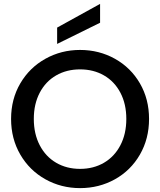

<svg xmlns="http://www.w3.org/2000/svg" viewBox="-20 -961 824 988"><path d="M392 7Q295 7 213.5 -38.5Q132 -84 84.5 -165.5Q37 -247 37 -349Q37 -451 84.5 -532Q132 -613 213.5 -658.5Q295 -704 392 -704Q490 -704 571.5 -658.5Q653 -613 700 -532Q747 -451 747 -349Q747 -247 700 -165.5Q653 -84 571.5 -38.5Q490 7 392 7ZM392 -92Q461 -92 515 -123.5Q569 -155 599.5 -213.5Q630 -272 630 -349Q630 -426 599.5 -484Q569 -542 515 -573Q461 -604 392 -604Q323 -604 269 -573Q215 -542 184.5 -484Q154 -426 154 -349Q154 -272 184.5 -213.5Q215 -155 269 -123.5Q323 -92 392 -92ZM495 -844 274 -735V-819L495 -941Z"/></svg>

Font: MSTAGE Medium
Style: Regular
Weight: 500
Designer: Ninad Kale (Devanagari), Jonny Pinhorn (Latin)
Foundry: Indian Type Foundry
Version: 4.004